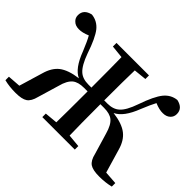

<svg xmlns="http://www.w3.org/2000/svg" viewBox="-146 -1053 1358 1358"><g transform="rotate(45 533.0 -374.0)"><path d="M1065 -35V0Q1013 13 951 13Q887 13 859 -6Q830 -26 818 -79L771 -237Q752 -305 720 -331Q690 -355 633 -355H596Q596 -142 599 -44L695 -35V0H370V-35L466 -44Q468 -141 468 -355H432Q375 -355 345 -331Q312 -304 295 -237L248 -79Q235 -26 206 -6Q178 13 114 13Q52 13 1 0V-35L98 -42L151 -219Q171 -291 216 -327Q265 -365 359 -377Q291 -407 244 -533Q213 -609 194 -641Q147 -621 113 -622Q78 -622 58 -642Q38 -660 38 -688Q38 -746 105 -761Q163 -755 201 -709Q239 -661 278 -545Q310 -456 347 -423Q380 -393 438 -393H468Q468 -599 466 -696L370 -706V-742H695V-706L599 -696Q596 -600 596 -393H627Q685 -393 718 -423Q755 -455 786 -545Q826 -661 865 -709Q903 -755 960 -761Q1028 -746 1028 -688Q1028 -660 1009 -642Q988 -622 953 -622Q918 -621 871 -641Q851 -604 822 -533Q774 -408 706 -377Q801 -365 849 -327Q895 -291 915 -219L967 -42Z"/></g></svg>

Font: Source Han Serif JP
Style: Bold
Weight: 700
Designer: Ryoko NISHIZUKA  (kana & ideographs); Frank Grießhammer (Latin, Greek & Cyrillic); Wenlong ZHANG  (bopomofo); Sandoll Co
Foundry: Adobe Systems Incorporated
Version: Version 1.000;PS 1;hotconv 16.6.53;makeotf.lib2.5.65590